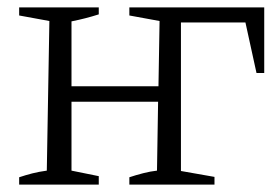

<svg xmlns="http://www.w3.org/2000/svg" viewBox="-20 -501 759 521"><path d="M32 0V-20Q50 -26 67.5 -30.5Q85 -35 107 -38L114 -444L32 -459V-481H248V-462Q229 -456 211.5 -451.5Q194 -447 174 -443V-267H410L413 -444L331 -459V-481H697V-303H676L646 -440H471V-37L562 -21V0H331V-20Q349 -26 368.5 -31Q388 -36 406 -38L409 -225H174V-38L248 -23V0Z"/></svg>

Font: Piazzolla Light
Style: Regular
Weight: 300
Designer: Juan Pablo del Peral
Foundry: Huerta Tipografica
Version: Version 1.330